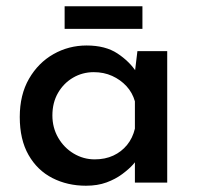

<svg xmlns="http://www.w3.org/2000/svg" viewBox="-20 -582 632 612"><path d="M254 10Q195 10 147 -14.5Q99 -39 71 -88Q43 -137 43 -209Q43 -280 72.5 -331Q102 -382 150.5 -409.5Q199 -437 256 -437Q316 -437 354.5 -411.5Q393 -386 415 -352L408 -336L418 -419H513V0H410V-105L421 -80Q417 -72 404 -57.5Q391 -43 369.5 -27Q348 -11 319.5 -0.5Q291 10 254 10ZM282 -74Q315 -74 341 -86Q367 -98 385 -120Q403 -142 410 -172V-259Q402 -287 383 -307.5Q364 -328 337.5 -340Q311 -352 279 -352Q243 -352 213 -334.5Q183 -317 165 -286Q147 -255 147 -214Q147 -175 165.5 -143Q184 -111 215 -92.5Q246 -74 282 -74ZM186 -562H434V-490H186Z"/></svg>

Font: Josefin Sans Thin Medium
Style: Regular
Weight: 500
Version: Version 2.000